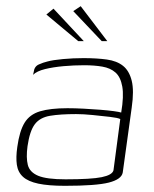

<svg xmlns="http://www.w3.org/2000/svg" viewBox="-20 -593 499 621"><path d="M190 8Q137 8 104 1Q71 -6 54.5 -21Q38 -36 34.5 -60Q31 -84 36 -118Q43 -169 59.5 -196Q76 -223 109.5 -233Q143 -243 198 -243Q223 -243 251 -241.5Q279 -240 304.5 -238Q330 -236 348 -233.5Q366 -231 372 -229Q381 -282 375.5 -313Q370 -344 353.5 -358.5Q337 -373 311 -377.5Q285 -382 252 -382Q219 -382 185.5 -379Q152 -376 125.5 -369.5Q99 -363 87 -351L89 -360Q91 -378 105.5 -384.5Q120 -391 133 -394Q151 -399 184 -402Q217 -405 250 -405Q293 -405 325.5 -400.5Q358 -396 378 -380Q398 -364 406 -332Q414 -300 406 -245L377 -35Q373 -13 332 -2.5Q291 8 190 8ZM192 -13Q275 -13 309 -20Q343 -27 347 -42L369 -208Q361 -212 335.5 -215Q310 -218 279.5 -221Q249 -224 226 -224Q175 -224 142 -218.5Q109 -213 92.5 -191Q76 -169 69 -120Q64 -83 70 -59.5Q76 -36 103.5 -24.5Q131 -13 192 -13ZM233 -460 130 -546 153 -565 251 -460ZM309 -460 217 -557 241 -573 327 -460Z"/></svg>

Font: Genos Thin ExtraLight
Style: Italic
Weight: 250
Italic angle: -8°
Version: Version 1.010